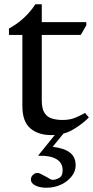

<svg xmlns="http://www.w3.org/2000/svg" viewBox="-20 -624 437 901"><path d="M221 10Q159 10 122 -22Q85 -54 85 -126V-460H22V-490Q100 -533 146 -604H176V-522V-493V-153Q176 -114 189 -94Q202 -74 224.5 -67.5Q247 -61 273 -61Q307 -61 332 -71Q357 -81 379 -94L397 -73Q366 -41 322 -15.5Q278 10 221 10ZM132 -460V-520H385V-505L359 -460ZM198 257Q167 257 146 246.5Q125 236 125 219Q125 203 139 193Q153 183 169 191L190 202Q204 209 212 214.5Q220 220 227 220Q241 220 257.5 211Q274 202 274 175Q274 139 243.5 122Q213 105 161 107L160 105L252 -9L281 -1L227 65Q280 71 307.5 91.5Q335 112 335 152Q335 180 316 204Q297 228 266 242.5Q235 257 198 257Z"/></svg>

Font: Hedvig Letters Serif 24pt 24pt
Style: Regular
Weight: 400
Version: Version 1.000